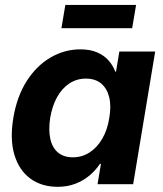

<svg xmlns="http://www.w3.org/2000/svg" viewBox="-20 -735 651 766"><path d="M210.4 10.3Q145.5 10.3 100.6 -22.9Q55.7 -56.2 37.4 -117.7Q19 -179.2 33.2 -264.6Q47.4 -350.1 86.4 -411.4Q125.5 -472.7 181.4 -505.4Q237.3 -538.1 300.3 -538.1Q339.8 -538.1 367.4 -526.1Q395 -514.2 412.8 -494.1Q430.7 -474.1 439.9 -449.2H442.9L456.1 -529.3H599.1L511.2 0H369.1L382.8 -81.5H378.9Q361.8 -55.7 337.2 -34.9Q312.5 -14.2 280.8 -2Q249 10.3 210.4 10.3ZM270.5 -107.4Q307.6 -107.4 337.6 -127Q367.7 -146.5 388.2 -181.9Q408.7 -217.3 416 -264.6Q424.3 -312.5 415.5 -347.7Q406.7 -382.8 383.3 -402.1Q359.9 -421.4 322.8 -421.4Q286.1 -421.4 256.8 -402.1Q227.5 -382.8 208 -347.9Q188.5 -313 180.2 -264.6Q172.9 -216.8 180.7 -181.2Q188.5 -145.5 211.4 -126.5Q234.4 -107.4 270.5 -107.4ZM522.9 -715.3 507.3 -622.6H225.1L240.7 -715.3Z"/></svg>

Font: Inter 24pt
Style: Bold Italic
Weight: 700
Italic angle: -9.3988°
Version: Version 4.001;git-66647c0bb